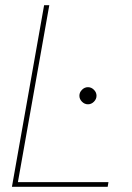

<svg xmlns="http://www.w3.org/2000/svg" viewBox="-20 -720 507 740"><path d="M26 0 150 -700H170L49 -18H398L395 0ZM319 -318Q306 -318 296 -328Q286 -338 286 -351Q286 -364 296 -374Q306 -384 319 -384Q332 -384 342 -374Q352 -364 352 -351Q352 -338 342 -328Q332 -318 319 -318Z"/></svg>

Font: DM Sans 28pt Thin
Style: Italic
Weight: 250
Italic angle: -10°
Version: Version 4.004;gftools[0.9.30]